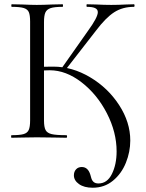

<svg xmlns="http://www.w3.org/2000/svg" viewBox="-20 -645 683 899"><path d="M326 176Q326 159 336 148Q346 137 363 137Q392 137 403 173Q404 177 407.5 189Q411 201 419 207.5Q427 214 441 214Q482 214 504 169.5Q526 125 526 64Q526 -26 480.5 -114.5Q435 -203 362 -259.5Q289 -316 213 -316Q189 -316 163 -313L160 -331Q185 -333 230 -333Q318 -333 401.5 -283.5Q485 -234 537.5 -153.5Q590 -73 590 13Q590 66 569.5 117Q549 168 509 201Q469 234 414 234Q374 234 350 217Q326 200 326 176ZM34 -12Q72 -12 90 -17Q108 -22 114.5 -36.5Q121 -51 121 -81V-544Q121 -574 115 -588Q109 -602 91 -607.5Q73 -613 35 -613Q33 -613 33 -619Q33 -625 35 -625L84 -624Q126 -622 152 -622Q181 -622 225 -624L273 -625Q275 -625 275 -619Q275 -613 273 -613Q235 -613 217 -607Q199 -601 192.5 -586.5Q186 -572 186 -542V-81Q186 -50 193.5 -36Q201 -22 222 -17Q243 -12 291 -12Q294 -12 294 -6Q294 0 291 0Q255 0 234 -1L152 -2L84 -1Q66 0 34 0Q32 0 32 -6Q32 -12 34 -12ZM269 -326 393 -502Q438 -564 438 -588Q438 -601 425.5 -607Q413 -613 387 -613Q385 -613 385 -619Q385 -625 387 -625L430 -624Q468 -622 501 -622Q535 -622 571 -624L607 -625Q610 -625 610 -619Q610 -613 607 -613Q554 -613 514.5 -587.5Q475 -562 429 -501L286 -317Z"/></svg>

Font: Cormorant
Style: Regular
Weight: 400
Designer: Christian Thalmann (Catharsis Fonts)
Foundry: Catharsis Fonts
Version: Version 4.000